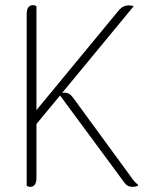

<svg xmlns="http://www.w3.org/2000/svg" viewBox="-20 -724 569 748"><path d="M517 -6V0Q508 4 496 4Q476 4 465 -12L214 -352L122 -241V-31Q122 4 97 4Q91 4 84 0V-669Q84 -704 109 -704Q115 -704 122 -700V-295L443 -684Q459 -703 482 -703Q492 -703 501 -700L222 -362Q225 -363 232 -363Q242 -363 250.5 -357.5Q259 -352 268 -339L488 -38Q507 -10 517 -6Z"/></svg>

Font: Thasadith
Style: Regular
Weight: 400
Designer: Cadson Demak Co.,Ltd.
Foundry: Cadson Demak Co.,Ltd.
Version: Version 1.000; ttfautohint (v1.6)